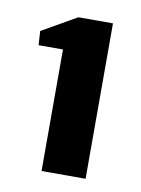

<svg xmlns="http://www.w3.org/2000/svg" viewBox="-53 -840 322 438"><g transform="rotate(10 108.0 -621.0)"><path d="M72.5 -441V-722.5H16L14 -755L94.5 -801H174.5V-441Z"/></g></svg>

Font: Big Shoulders Stencil Text Thin ExtraBold
Style: Regular
Weight: 800
Version: Version 2.001